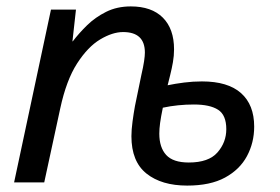

<svg xmlns="http://www.w3.org/2000/svg" viewBox="-20 -569 875 599"><path d="M564 10Q484 10 437 -27.5Q390 -65 390 -144Q390 -164 393.5 -190Q397 -216 401 -238L421 -335Q427 -361 429.5 -378Q432 -395 432 -405Q432 -469 364 -469Q331 -469 292.5 -446Q254 -423 220.5 -371Q187 -319 168 -231L118 0H24L139 -539H217L206 -440H207Q226 -465 251.5 -490Q277 -515 311 -532Q345 -549 388 -549Q453 -549 488 -514Q523 -479 523 -415Q523 -395 519.5 -375Q516 -355 511 -335L503 -303Q527 -308 554.5 -311.5Q582 -315 610 -315Q691 -315 732 -278.5Q773 -242 773 -174Q773 -124 750.5 -82Q728 -40 682 -15Q636 10 564 10ZM569 -62Q631 -62 658.5 -93.5Q686 -125 686 -166Q686 -210 660.5 -226.5Q635 -243 585 -243Q560 -243 535.5 -240.5Q511 -238 488 -233Q482 -204 479.5 -185.5Q477 -167 477 -152Q477 -109 498.5 -85.5Q520 -62 569 -62Z"/></svg>

Font: Noto Sans
Style: Italic
Weight: 400
Italic angle: -12°
Designer: Monotype Design Team
Foundry: Monotype Imaging Inc.
Version: Version 2.013; ttfautohint (v1.8.4.7-5d5b)